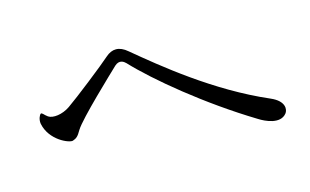

<svg xmlns="http://www.w3.org/2000/svg" viewBox="-59 -699 1118 692"><g transform="rotate(-15 500.0 -353.0)"><path d="M900 -236C708 -319 545 -454 450 -533C420 -559 393 -557 369 -536C340 -510 224 -419 189 -395C160 -375 124 -371 108 -382C95 -391 91 -401 85 -398C82 -396 73 -381 76 -363C89 -298 158 -270 172 -274C186 -279 192 -283 205 -306C227 -342 366 -473 390 -496C409 -513 424 -501 431 -494C507 -413 666 -281 837 -177C859 -163 911 -138 937 -170C947 -182 951 -214 900 -236Z"/></g></svg>

Font: Shippori Mincho
Style: Regular
Weight: 400
Designer: Bonji Tadano  Ryoko NISHIZUKA  (kana & ideographs); Frank Grießhammer (Latin, Greek & Cyrillic); Wenlong ZHANG  (bopomof
Foundry: Adobe Systems Incorporated
Version: Version 1.003;PS 1.001;hotconv 16.6.54;makeotf.lib2.5.65590